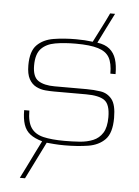

<svg xmlns="http://www.w3.org/2000/svg" viewBox="-50 -614 531 736"><g transform="rotate(5 216.0 -246.0)"><path d="M54 83Q63 65 77 37Q91 9 104.5 -19Q118 -47 127 -64Q98 -72 80.5 -85.5Q63 -99 55.5 -121.5Q48 -144 48 -177Q53 -177 58 -177Q63 -177 68 -177Q68 -133 83.5 -110.5Q99 -88 131 -80.5Q163 -73 212 -73Q242 -73 270.5 -75Q299 -77 322 -86.5Q345 -96 358.5 -117.5Q372 -139 372 -178Q372 -227 350.5 -242.5Q329 -258 279 -258Q248 -258 217.5 -258Q187 -258 156 -258Q141 -258 122.5 -259.5Q104 -261 87 -269.5Q70 -278 59.5 -297Q49 -316 49 -350Q49 -404 73 -428Q97 -452 136.5 -458.5Q176 -465 223 -465Q240 -465 256 -464Q272 -463 287 -461Q301 -489 316 -518Q331 -547 344 -575H363Q349 -547 334 -517.5Q319 -488 305 -459Q335 -455 352.5 -440.5Q370 -426 377.5 -402.5Q385 -379 385 -345Q380 -345 375 -345Q370 -345 365 -345Q365 -385 352.5 -407Q340 -429 309 -438.5Q278 -448 223 -448Q179 -448 144.5 -442Q110 -436 90.5 -415.5Q71 -395 71 -351Q71 -307 93.5 -292.5Q116 -278 156 -278Q187 -278 217.5 -278Q248 -278 279 -278Q307 -278 333.5 -274Q360 -270 377 -249Q394 -228 394 -177Q394 -119 369.5 -94Q345 -69 304.5 -62.5Q264 -56 214 -56Q192 -56 173.5 -57.5Q155 -59 145 -60L74 83Z"/></g></svg>

Font: Genos Thin Thin
Style: Regular
Weight: 250
Version: Version 1.010